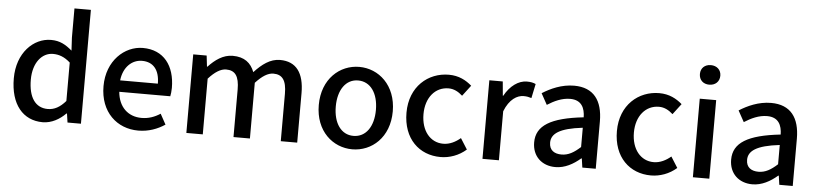

<svg xmlns="http://www.w3.org/2000/svg" viewBox="-46 -1061 5696 1339"><g transform="rotate(5 2801.5 -392.0)"><path d="M277 13C339 13 396 -20 437 -62H441L450 0H544V-797H429V-593L434 -502C389 -540 349 -564 286 -564C163 -564 50 -453 50 -275C50 -92 139 13 277 13ZM304 -82C218 -82 169 -151 169 -276C169 -395 231 -468 308 -468C349 -468 388 -455 429 -418V-149C389 -103 350 -82 304 -82Z M946 13C1018 13 1081 -11 1132 -45L1092 -118C1052 -92 1010 -77 961 -77C866 -77 800 -140 791 -245H1148C1151 -259 1154 -281 1154 -304C1154 -459 1075 -564 929 -564C801 -564 678 -453 678 -275C678 -93 797 13 946 13ZM790 -325C801 -421 862 -474 931 -474C1011 -474 1054 -419 1054 -325Z M1282 0H1397V-390C1442 -440 1483 -465 1520 -465C1583 -465 1612 -427 1612 -332V0H1727V-390C1773 -440 1813 -465 1851 -465C1913 -465 1943 -427 1943 -332V0H2058V-346C2058 -486 2004 -564 1889 -564C1820 -564 1764 -521 1710 -463C1686 -526 1640 -564 1558 -564C1490 -564 1435 -523 1388 -473H1385L1376 -550H1282Z M2444 13C2580 13 2703 -92 2703 -275C2703 -458 2580 -564 2444 -564C2308 -564 2185 -458 2185 -275C2185 -92 2308 13 2444 13ZM2444 -81C2358 -81 2304 -158 2304 -275C2304 -391 2358 -469 2444 -469C2531 -469 2585 -391 2585 -275C2585 -158 2531 -81 2444 -81Z M3062 13C3125 13 3190 -10 3241 -55L3193 -131C3160 -103 3119 -81 3073 -81C2982 -81 2918 -158 2918 -275C2918 -391 2984 -469 3077 -469C3114 -469 3145 -453 3175 -426L3232 -501C3192 -536 3141 -564 3071 -564C2926 -564 2799 -458 2799 -275C2799 -92 2913 13 3062 13Z M3355 0H3470V-343C3504 -430 3558 -461 3603 -461C3625 -461 3639 -458 3658 -452L3679 -552C3662 -560 3644 -564 3617 -564C3558 -564 3500 -522 3461 -451H3458L3449 -550H3355Z M3866 13C3932 13 3991 -20 4041 -63H4045L4054 0H4148V-331C4148 -477 4085 -564 3948 -564C3860 -564 3783 -528 3726 -492L3769 -414C3816 -444 3870 -470 3928 -470C4009 -470 4032 -414 4033 -350C3804 -325 3704 -264 3704 -146C3704 -49 3771 13 3866 13ZM3901 -78C3852 -78 3815 -100 3815 -154C3815 -216 3870 -258 4033 -277V-142C3988 -101 3949 -78 3901 -78Z M4535 13C4598 13 4663 -10 4714 -55L4666 -131C4633 -103 4592 -81 4546 -81C4455 -81 4391 -158 4391 -275C4391 -391 4457 -469 4550 -469C4587 -469 4618 -453 4648 -426L4705 -501C4665 -536 4614 -564 4544 -564C4399 -564 4272 -458 4272 -275C4272 -92 4386 13 4535 13Z M4885 -653C4927 -653 4957 -680 4957 -722C4957 -763 4927 -790 4885 -790C4843 -790 4814 -763 4814 -722C4814 -680 4843 -653 4885 -653ZM4828 0H4943V-550H4828Z M5245 13C5311 13 5370 -20 5420 -63H5424L5433 0H5527V-331C5527 -477 5464 -564 5327 -564C5239 -564 5162 -528 5105 -492L5148 -414C5195 -444 5249 -470 5307 -470C5388 -470 5411 -414 5412 -350C5183 -325 5083 -264 5083 -146C5083 -49 5150 13 5245 13ZM5280 -78C5231 -78 5194 -100 5194 -154C5194 -216 5249 -258 5412 -277V-142C5367 -101 5328 -78 5280 -78Z"/></g></svg>

Font: Noto Sans JP Medium
Style: Regular
Weight: 500
Designer: Ryoko NISHIZUKA  (kana, bopomofo & ideographs); Paul D. Hunt (Latin, Greek & Cyrillic); Sandoll Communications , Soo-you
Foundry: Adobe
Version: Version 2.002;hotconv 1.0.116;makeotfexe 2.5.65601